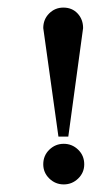

<svg xmlns="http://www.w3.org/2000/svg" viewBox="-20 -495 275 506"><path d="M148 -116Q170 -116 186 -100.5Q202 -85 202 -62Q202 -40 186 -24.5Q170 -9 148 -9Q126 -9 110 -24.5Q94 -40 94 -62Q94 -85 110 -100.5Q126 -116 148 -116ZM160 -135H134L94 -421Q94 -444 109.5 -459.5Q125 -475 147 -475Q170 -475 184.5 -459.5Q199 -444 199 -421Z"/></svg>

Font: Ekushey Mukto
Style: Bold
Weight: 700
Designer: Al Mamun Sumon
Foundry: Al Mamun Sumon
Version: Version 1.0